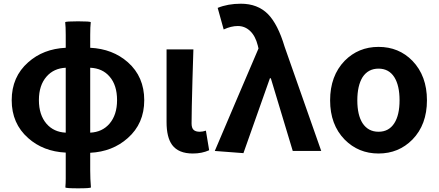

<svg xmlns="http://www.w3.org/2000/svg" viewBox="-20 -813 2362 1034"><path d="M400.4 201.2Q334 201.2 332 196.3Q334 172.9 334 149.4V102.5V8.8Q212.9 2.9 131.8 -69.3Q43 -147.5 43 -273.4Q43 -399.4 131.8 -477.5Q212.9 -549.8 334 -555.7V-625Q334 -668.9 331.1 -693.4Q333 -698.2 400.4 -698.2Q466.8 -698.2 468.8 -693.4Q465.8 -668.9 465.8 -625V-555.7Q586.9 -549.8 668.9 -477.5Q756.8 -399.4 756.8 -273.4Q756.8 -147.5 668 -69.3Q585.9 3.9 465.8 9.8V103.5Q465.8 151.4 469.7 196.3Q466.8 201.2 400.4 201.2ZM334 -98.6V-273.4V-448.2Q269.5 -445.3 230.5 -400.4Q189.5 -353.5 189.5 -273.9Q189.5 -194.3 230.5 -146.5Q269.5 -101.6 334 -98.6ZM465.8 -98.6Q530.3 -101.6 569.3 -146.5Q610.4 -194.3 610.4 -273.4Q610.4 -354.5 570.3 -400.4Q532.2 -445.3 465.8 -448.2V-273.4Z M1018.6 13.7Q941.4 13.7 907.2 -32.2Q877 -73.2 877 -155.3V-350.6V-546.9H1021.5Q1020.5 -496.1 1016.6 -387.7Q1011.7 -211.9 1011.7 -148.4Q1011.7 -124 1022.5 -113.8Q1033.2 -103.5 1055.7 -103.5Q1071.3 -103.5 1088.9 -109.4L1106.4 -3.9Q1067.4 13.7 1018.6 13.7Z M1291 11.7 1136.7 0 1253.9 -275.4 1372.1 -551.8 1368.2 -568.4Q1355.5 -619.1 1327.1 -646Q1298.8 -672.9 1260.7 -672.9Q1224.6 -672.9 1184.6 -654.3L1152.3 -770.5Q1207 -793 1277.3 -793Q1367.2 -793 1422.9 -737.3Q1476.6 -682.6 1512.7 -561.5L1710 0H1556.6L1438.5 -391.6H1433.6Z M2018.6 13.7Q1910.2 13.7 1835.9 -61.5Q1757.8 -141.6 1757.8 -272.5Q1757.8 -404.3 1835.9 -485.4Q1910.2 -560.5 2018.6 -560.5Q2127.9 -560.5 2201.2 -485.4Q2279.3 -404.3 2279.3 -272.9Q2279.3 -141.6 2201.2 -61.5Q2127 13.7 2018.6 13.7ZM2018.6 -103.5Q2074.2 -103.5 2103.5 -149.4Q2131.8 -193.4 2131.8 -272.9Q2131.8 -352.5 2103.5 -397.5Q2074.2 -443.4 2018.6 -443.4Q1962.9 -443.4 1932.6 -397.5Q1904.3 -351.6 1904.3 -272.5Q1904.3 -193.4 1932.6 -149.4Q1962.9 -103.5 2018.6 -103.5Z"/></svg>

Font: Bpmf GenSeki Gothic B
Style: B
Weight: 700
Foundry: But Ko
Version: Version 1.320